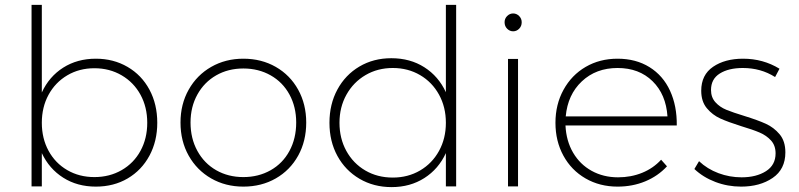

<svg xmlns="http://www.w3.org/2000/svg" viewBox="-20 -762 3267 785"><path d="M623 -260Q623 -185 591 -125.5Q559 -66 502 -32.5Q445 1 372 1Q296 1 238.5 -35.5Q181 -72 151 -136V0H109V-742H151V-384Q181 -449 238.5 -485.5Q296 -522 372 -522Q444 -522 501.5 -488.5Q559 -455 591 -395.5Q623 -336 623 -260ZM366 -38Q428 -38 477.5 -66.5Q527 -95 554.5 -145.5Q582 -196 582 -260Q582 -324 554.5 -374.5Q527 -425 477.5 -454Q428 -483 366 -483Q304 -483 255 -454Q206 -425 178.5 -374.5Q151 -324 151 -260Q151 -196 178.5 -145.5Q206 -95 255 -66.5Q304 -38 366 -38Z M1232 -261Q1232 -185 1199 -125.5Q1166 -66 1107.5 -32.5Q1049 1 975 1Q902 1 843.5 -32.5Q785 -66 751.5 -125.5Q718 -185 718 -261Q718 -336 751.5 -395.5Q785 -455 843.5 -488.5Q902 -522 975 -522Q1049 -522 1107.5 -488.5Q1166 -455 1199 -395.5Q1232 -336 1232 -261ZM759 -261Q759 -196 787 -145Q815 -94 864 -66Q913 -38 975 -38Q1037 -38 1086.5 -66Q1136 -94 1163.5 -145Q1191 -196 1191 -261Q1191 -325 1163.5 -375.5Q1136 -426 1086.5 -454Q1037 -482 975 -482Q913 -482 864 -454Q815 -426 787 -375.5Q759 -325 759 -261Z M1845 -742V0H1803V-136Q1773 -71 1715 -34Q1657 3 1581 3Q1508 3 1450 -31Q1392 -65 1359.5 -124.5Q1327 -184 1327 -260Q1327 -336 1359.5 -396Q1392 -456 1449.5 -490Q1507 -524 1580 -524Q1657 -524 1715 -487Q1773 -450 1803 -385V-742ZM1586 -36Q1648 -36 1697.5 -65Q1747 -94 1775 -145Q1803 -196 1803 -260Q1803 -324 1775 -375Q1747 -426 1697.5 -455Q1648 -484 1586 -484Q1524 -484 1474.5 -455Q1425 -426 1396.5 -375Q1368 -324 1368 -260Q1368 -196 1396 -145Q1424 -94 1473.5 -65Q1523 -36 1586 -36Z M2057 -521H2098V0H2057ZM2113 -671Q2113 -655 2102.5 -644.5Q2092 -634 2078 -634Q2064 -634 2053.5 -644.5Q2043 -655 2043 -671Q2043 -686 2053.5 -696.5Q2064 -707 2078 -707Q2092 -707 2102.5 -696.5Q2113 -686 2113 -671Z M2747 -249H2292Q2295 -186 2323 -138Q2351 -90 2399 -63.5Q2447 -37 2507 -37Q2560 -37 2605.5 -55.5Q2651 -74 2683 -109L2707 -82Q2670 -42 2618 -20.5Q2566 1 2505 1Q2432 1 2374 -32.5Q2316 -66 2283.5 -125.5Q2251 -185 2251 -260Q2251 -335 2284 -395Q2317 -455 2374.5 -488.5Q2432 -522 2505 -522Q2580 -522 2635.5 -487.5Q2691 -453 2719.5 -391Q2748 -329 2747 -249ZM2709 -286Q2703 -376 2648 -430Q2593 -484 2505 -484Q2417 -484 2359 -429.5Q2301 -375 2293 -286Z M3017 -484Q2959 -484 2923 -461.5Q2887 -439 2887 -394Q2887 -364 2905 -344Q2923 -324 2950 -313Q2977 -302 3023 -288Q3078 -271 3111 -256Q3144 -241 3167.5 -213Q3191 -185 3191 -139Q3191 -70 3139 -34.5Q3087 1 3010 1Q2955 1 2905 -18Q2855 -37 2819 -71L2838 -103Q2872 -71 2917.5 -54Q2963 -37 3012 -37Q3072 -37 3111.5 -62Q3151 -87 3151 -135Q3151 -167 3132.5 -187.5Q3114 -208 3086 -220Q3058 -232 3011 -246Q2957 -263 2925 -277.5Q2893 -292 2870 -319.5Q2847 -347 2847 -391Q2847 -456 2895.5 -489Q2944 -522 3018 -522Q3100 -522 3167 -481L3149 -447Q3091 -484 3017 -484Z"/></svg>

Font: Argentum Sans ExtraLight
Style: Regular
Weight: 275
Designer: Julieta Ulanovsky (Modified by Cristiano Sobral)
Foundry: Julieta Ulanovsky
Version: Version 1.000; ttfautohint (v1.5.65-e2d9)